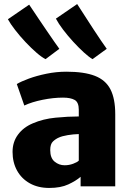

<svg xmlns="http://www.w3.org/2000/svg" viewBox="-20 -920 657 948"><path d="M223 8Q168 8 127.2 -14.8Q86.5 -37.5 64.2 -77.8Q42 -118 42 -170Q42 -219 68.8 -255.2Q95.5 -291.5 142 -311Q192.5 -333 254.5 -339Q316.5 -345 369 -345V-378Q369 -415 348.8 -426.5Q328.5 -438 291 -438Q243 -438 190 -427.2Q137 -416.5 100 -399L63 -505Q83.5 -517.5 122.2 -531.8Q161 -546 209.5 -556Q258 -566 308 -566Q395.5 -566 448.5 -545.5Q501.5 -525 525.2 -479Q549 -433 549 -356V0H378V-47Q355 -27 317.2 -9.5Q279.5 8 223 8ZM228 -179Q228 -139.5 249.8 -121.8Q271.5 -104 299 -104Q321 -104 341.2 -111.5Q361.5 -119 369 -127V-258Q343 -257.5 314.5 -252.8Q286 -248 271 -241Q255.5 -234.5 241.8 -221.8Q228 -209 228 -179ZM437 -628Q419.5 -638 394 -661.2Q368.5 -684.5 341.2 -714.2Q314 -744 291.2 -774Q268.5 -804 256 -828L361 -900Q363.5 -896 375.8 -877.2Q388 -858.5 405.5 -831.2Q423 -804 442.2 -774.5Q461.5 -745 478.8 -719.5Q496 -694 507 -679ZM205 -628Q186.5 -637 160.2 -659.8Q134 -682.5 106 -712.2Q78 -742 54.8 -772Q31.5 -802 19 -825L124 -897Q127 -893 140.2 -873Q153.5 -853 172.2 -825.2Q191 -797.5 211 -768Q231 -738.5 247.8 -714.5Q264.5 -690.5 273 -679Z"/></svg>

Font: Merriweather Sans ExtraBold
Style: Regular
Weight: 800
Designer: Eben Sorkin
Foundry: Eben Sorkin
Version: Version 2.001; ttfautohint (v1.8.3)